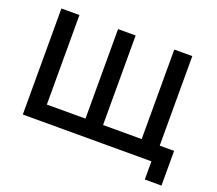

<svg xmlns="http://www.w3.org/2000/svg" viewBox="-133 -885 1346 1191"><g transform="rotate(20 539.5 -290.0)"><path d="M825 -109H570V-700H454V-109H199V-700H80V0H929V120H1039V-109H944V-700H825Z"/></g></svg>

Font: Jost Medium
Style: Regular
Weight: 500
Version: Version 3.710